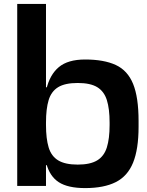

<svg xmlns="http://www.w3.org/2000/svg" viewBox="-20 -950 752 981"><path d="M415 11Q327 11 280.5 -19Q234 -49 216.5 -115Q199 -181 199 -290V-308Q199 -417 216.5 -492.5Q234 -568 280.5 -607Q327 -646 415 -646Q511 -646 571.5 -618Q632 -590 660 -521.5Q688 -453 688 -332V-302Q688 -188 660 -119Q632 -50 571.5 -19.5Q511 11 415 11ZM210 -106V-122H224V-106ZM68 0V-930H215V0ZM377 -109Q441 -109 476.5 -130.5Q512 -152 526 -197Q540 -242 540 -311V-324Q540 -394 526 -438.5Q512 -483 477 -504.5Q442 -526 377 -526Q312 -526 277 -504.5Q242 -483 228.5 -438.5Q215 -394 215 -324V-311Q215 -242 228.5 -197Q242 -152 277.5 -130.5Q313 -109 377 -109ZM210 -487V-504H224V-487Z"/></svg>

Font: Matangi Black
Style: Regular
Weight: 900
Designer: Prashant Pant
Foundry: The Graphic Ant
Version: Version 3.002